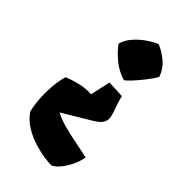

<svg xmlns="http://www.w3.org/2000/svg" viewBox="-244 -663 954 954"><g transform="rotate(45 233.0 -186.5)"><path d="M276.4 -339.8Q229.5 -353 191.7 -383.8Q153.8 -414.6 128.9 -449.2Q136.7 -481.4 162.6 -510.5Q188.5 -539.6 219.5 -560.3Q250.5 -581.1 272.5 -588.4Q310.5 -571.8 342.3 -544.7Q374 -517.6 388.2 -476.6Q385.3 -467.8 371.3 -448Q357.4 -428.2 338.9 -405.5Q320.3 -382.8 303 -364.5Q285.6 -346.2 276.4 -339.8ZM320.3 214.8Q302.2 214.8 268.6 210Q234.9 205.1 195.3 192.9Q155.8 180.7 118.9 158.2Q82 135.7 57.6 100.6Q49.3 71.8 45.9 29.1Q42.5 -13.7 45.7 -59.8Q48.8 -106 60.1 -145Q60.1 -145 81.5 -153.3Q103 -161.6 137.2 -169.4Q171.4 -177.2 210 -174.8L233.4 -281.2L324.7 -276.4Q333 -240.7 343.5 -214.1Q354 -187.5 358.4 -166.5Q362.8 -145.5 353.3 -127.2Q343.8 -108.9 311.5 -89.4L163.6 -0.5Q193.8 16.1 234.9 27.3Q275.9 38.6 322 47.4Q368.2 56.2 412.6 65.9Q408.2 95.7 393.6 127Q378.9 158.2 359.4 182.1Q339.8 206.1 320.3 214.8Z"/></g></svg>

Font: Fruktur
Style: Regular
Weight: 400
Designer: Viktoriya Grabowska, Eben Sorkin
Foundry: Viktoriya Grabowska
Version: Version 1.008; ttfautohint (v1.8.4.7-5d5b)